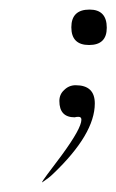

<svg xmlns="http://www.w3.org/2000/svg" viewBox="-20 -283 243 401"><path d="M166 -189Q129 -189 129 -226Q129 -263 167 -263Q203 -263 203 -225Q203 -189 166 -189ZM68 98V97Q68 95 109 41Q150 -15 150 -33Q150 -39 144 -39Q139 -39 136 -38Q104 -38 104 -72Q104 -86 114 -95Q124 -105 138 -105Q178 -105 178 -67Q178 -3 91 80Q83 88 68 98Z"/></svg>

Font: Imperial Script
Style: Regular
Weight: 400
Designer: Robert E. Leuschke
Foundry: Robert E. Leuschke
Version: Version 1.010; ttfautohint (v1.8.3)